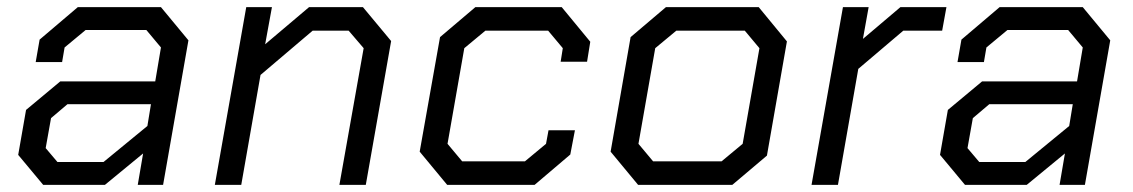

<svg xmlns="http://www.w3.org/2000/svg" viewBox="-20 -518 3174 538"><path d="M31 -84 53 -210 149 -290H415L431 -385L390 -434H220L161 -385L154 -344H80L91 -407L198 -498H431L508 -405L437 0H366L381 -88L274 0H101ZM270 -64 393 -165 403 -226H169L123 -187L108 -103L141 -64Z M670 -498H742L723 -394L846 -498H997L1076 -403L1005 0H931L999 -383L957 -432H856L710 -308L656 0H582Z M1156 -93 1213 -414 1312 -498H1554L1634 -401L1625 -345H1551L1557 -383L1516 -432H1340L1281 -383L1234 -115L1275 -66H1451L1510 -115L1517 -153H1591L1578 -85L1478 0H1233Z M1691 -93 1747 -414 1846 -498H2106L2185 -402L2129 -82L2032 0H1768ZM2002 -66 2061 -115 2108 -383 2067 -432H1875L1816 -383L1769 -115L1810 -66Z M2342 -498H2414L2398 -409L2503 -498H2632L2620 -432H2511L2385 -325L2328 0H2254Z M2614 -84 2636 -210 2732 -290H2998L3014 -385L2973 -434H2803L2744 -385L2737 -344H2663L2674 -407L2781 -498H3014L3091 -405L3020 0H2949L2964 -88L2857 0H2684ZM2853 -64 2976 -165 2986 -226H2752L2706 -187L2691 -103L2724 -64Z"/></svg>

Font: Chakra Petch
Style: Italic
Weight: 400
Italic angle: -10°
Designer: Katatrad Aksorn Co.,Ltd.
Foundry: Cadson Demak Co.,Ltd.
Version: Version 1.000; ttfautohint (v1.6)